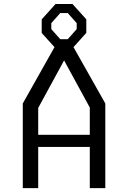

<svg xmlns="http://www.w3.org/2000/svg" viewBox="-20 -970 660 990"><path d="M97.5 0H177V-212.5H443V0H523V-436.5L359 -727L425 -800.5V-870.5L353.5 -949.5H266.5L195 -870V-800L261 -727L97.5 -436.5ZM177 -275V-413.5L310.5 -658.5L443 -415.5V-275ZM244.5 -820V-850.5L290.5 -902.5H329.5L375.5 -850.5V-820L329.5 -768H290.5Z"/></svg>

Font: Monaspace Krypton Light
Style: Regular
Weight: 300
Designer: Riley Cran & the Lettermatic Team
Foundry: Lettermatic
Version: Version 1.101 (Monaspace Krypton)